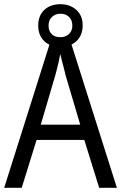

<svg xmlns="http://www.w3.org/2000/svg" viewBox="-20 -895 578 915"><path d="M452.6 0 381.8 -228H154.3L83.5 0H0L226.1 -715.3H310.5L537.1 0ZM362.3 -300.8 293 -534.7Q290 -547.9 285.2 -566.7Q280.3 -585.4 275.4 -604.2Q270.5 -623 267.1 -637.7Q264.2 -619.6 260 -601.6Q255.9 -583.5 251.5 -566.7Q247.1 -549.8 243.2 -535.2L174.3 -300.8ZM267.6 -671.4Q220.2 -671.4 191.2 -698.7Q162.1 -726.1 162.1 -773.4Q162.1 -820.3 191.2 -847.7Q220.2 -875 267.6 -875Q313.5 -875 343.8 -847.9Q374 -820.8 374 -774.4Q374 -727.1 344.5 -699.2Q314.9 -671.4 267.6 -671.4ZM268.1 -717.8Q293 -717.8 308.8 -732.9Q324.7 -748 324.7 -772.9Q324.7 -798.8 309.1 -814.2Q293.5 -829.6 268.1 -829.6Q243.7 -829.6 227.5 -814.2Q211.4 -798.8 211.4 -773.4Q211.4 -748 225.8 -732.9Q240.2 -717.8 268.1 -717.8Z"/></svg>

Font: Open Sans SemiCondensed
Style: Regular
Weight: 400
Width: 4
Designer: Monotype Design Team
Foundry: Monotype Imaging Inc.
Version: Version 3.000